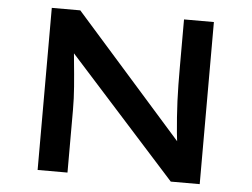

<svg xmlns="http://www.w3.org/2000/svg" viewBox="-50 -763 1083 826"><g transform="rotate(5 491.0 -350.0)"><path d="M141 0V-700H264L748 -153L732 -149Q727 -180 724 -212Q721 -244 718.5 -278Q716 -312 714.5 -347Q713 -382 712.5 -417.5Q712 -453 712 -490V-700H841V0H716L230 -539L250 -546Q253 -511 256 -481.5Q259 -452 261.5 -424Q264 -396 266 -370.5Q268 -345 269 -320Q270 -295 270 -271V0Z"/></g></svg>

Font: Lexend Giga Medium
Style: Regular
Weight: 500
Designer: Bonnie Shaver-Troup, Thomas Jockin
Foundry: Lexend
Version: Version 1.007